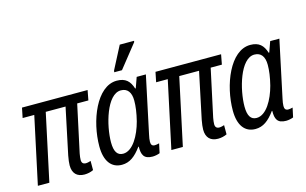

<svg xmlns="http://www.w3.org/2000/svg" viewBox="-94 -1029 2061 1292"><g transform="rotate(-15 936.5 -382.5)"><path d="M355 8C376 8 399 3 417 -6V-70C408 -67 395 -63 383 -63C364 -63 354 -73 354 -93C354 -105 356 -121 359 -137L430 -467H508L521 -536H64L50 -467H131L31 0H111L211 -467H349L281 -144C276 -117 273 -94 273 -77C273 -21 303 8 355 8Z M725 -605H779L907 -766L909 -775H809L727 -617ZM615 10C669 10 709 -20 752 -79H755C754 -23 767 10 829 10C845 10 868 5 879 0L893 -65C881 -62 871 -60 862 -60C843 -60 836 -71 836 -91C836 -105 839 -121 843 -140L927 -536H863L837 -463H833C816 -517 787 -546 726 -546C585 -546 499 -325 499 -149C499 -46 542 10 615 10ZM642 -60C602 -60 582 -90 582 -155C582 -272 638 -476 736 -476C782 -476 806 -444 806 -386C806 -348 800 -301 786 -246C762 -155 710 -60 642 -60Z M1285 8C1306 8 1329 3 1347 -6V-70C1338 -67 1325 -63 1313 -63C1294 -63 1284 -73 1284 -93C1284 -105 1286 -121 1289 -137L1360 -467H1438L1451 -536H994L980 -467H1061L961 0H1041L1141 -467H1279L1211 -144C1206 -117 1203 -94 1203 -77C1203 -21 1233 8 1285 8Z M1545 10C1599 10 1639 -20 1682 -79H1685C1684 -23 1697 10 1759 10C1775 10 1798 5 1809 0L1823 -65C1811 -62 1801 -60 1792 -60C1773 -60 1766 -71 1766 -91C1766 -105 1769 -121 1773 -140L1857 -536H1793L1767 -463H1763C1746 -517 1717 -546 1656 -546C1515 -546 1429 -325 1429 -149C1429 -46 1472 10 1545 10ZM1572 -60C1532 -60 1512 -90 1512 -155C1512 -272 1568 -476 1666 -476C1712 -476 1736 -444 1736 -386C1736 -348 1730 -301 1716 -246C1692 -155 1640 -60 1572 -60Z"/></g></svg>

Font: Noto Sans Condensed
Style: Italic
Weight: 400
Width: 3
Italic angle: -12°
Designer: Monotype Design Team
Foundry: Monotype Imaging Inc.
Version: Version 2.013